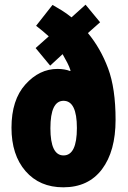

<svg xmlns="http://www.w3.org/2000/svg" viewBox="-20 -789 545 819"><path d="M134 -679Q148 -668 161.5 -657Q175 -646 188 -634L132 -584L194 -509L247 -558Q258 -539 267 -521.5Q276 -504 281 -488L279 -486Q256 -495 225 -495Q148 -495 88.5 -429Q29 -363 29 -244Q29 -128 89 -59Q149 10 250 10Q357 10 415 -67Q473 -144 473 -278Q473 -412 441 -497.5Q409 -583 355 -648L407 -694L345 -769L285 -715Q264 -732 243 -745Q222 -758 204 -768ZM308 -243Q308 -126 251 -126Q195 -126 195 -242Q195 -359 251 -359Q308 -359 308 -243Z"/></svg>

Font: Noto Sans Display Condensed Black
Style: Regular
Weight: 900
Width: 3
Designer: Monotype Design team
Foundry: Monotype Imaging Inc.
Version: 1.000